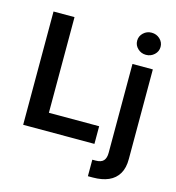

<svg xmlns="http://www.w3.org/2000/svg" viewBox="-135 -872 1091 1191"><g transform="rotate(15 410.5 -277.0)"><path d="M68.8 0V-727.5H203.6V-113.3H526.4V0ZM626 -540H756.8V34.7Q757.3 92.3 735.1 129.9Q712.9 167.5 671.4 185.8Q629.9 204.1 570.3 204.1H539.1V98.1H560.1Q595.7 98.1 610.8 81.3Q626 64.5 626 30.8ZM691.4 -616.2Q660.6 -616.2 638.7 -637Q616.7 -657.7 616.7 -687Q616.7 -716.8 638.7 -737.5Q660.6 -758.3 691.4 -758.3Q722.7 -758.3 744.9 -737.5Q767.1 -716.8 767.1 -687Q767.1 -657.7 744.9 -637Q722.7 -616.2 691.4 -616.2Z"/></g></svg>

Font: V-Inter
Style: SemiBold-600
Weight: 600
Designer: Rasmus Andersson
Foundry: rsms
Version: Version 4.000;git-4146feb